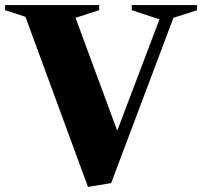

<svg xmlns="http://www.w3.org/2000/svg" viewBox="-44 -720 795 755"><path d="M302 15 56 -654 -24 -680V-700H346V-680L253 -650L417 -206L583 -644L474 -680V-700H731V-680L638 -650L393 0Z"/></svg>

Font: Wittgenstein Black
Style: Regular
Weight: 900
Designer: Jörg Drees
Foundry: Jörg Drees
Version: Version 1.303; ttfautohint (v1.8.4.7-5d5b)